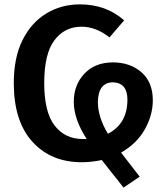

<svg xmlns="http://www.w3.org/2000/svg" viewBox="-20 -726 761 877"><path d="M544 131Q520 99 492 65L445 5Q398 15 353 15Q213 15 128 -78.5Q43 -172 43 -347Q43 -463 83 -543Q123 -623 191.5 -664.5Q260 -706 345 -706Q465 -706 547 -633L480 -555Q419 -604 352 -604Q275 -604 228.5 -542Q182 -480 182 -347Q182 -214 229.5 -152.5Q277 -91 359 -91H376Q317 -182 317 -261Q317 -338 365.5 -389.5Q414 -441 496 -441Q574 -441 626 -396Q678 -351 678 -268Q678 -201 642 -136Q606 -71 533 -29L618 81ZM473 -115Q562 -161 562 -271Q562 -347 497 -350Q429 -350 427 -261Q427 -191 473 -115Z"/></svg>

Font: Trujillo Medium
Style: Regular
Weight: 500
Designer: Fira Sans original fonts by bBox Type GmbH, Carrois Corporate GbR, & Edenspiekermann AG / Changes by Cristiano Sobral
Foundry: Fira Sans original fonts by bBox Type GmbH, Carrois Corporate GbR, & Edenspiekermann AG / Changes by Cristiano Sobral
Version: Version 4.301;October 17, 2021;FontCreator 14.0.0.2814 64-bi